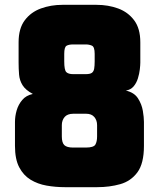

<svg xmlns="http://www.w3.org/2000/svg" viewBox="-20 -769 658 795"><path d="M248 6Q210 6 173 -0.5Q136 -7 106.5 -25Q77 -43 59.5 -76.5Q42 -110 42 -165V-264Q42 -288 49 -312Q56 -336 72 -355Q88 -374 116 -380Q86 -396 73.5 -416Q61 -436 59 -460Q57 -484 57 -510V-594Q57 -651 82.5 -685Q108 -719 149.5 -734Q191 -749 238 -749H380Q428 -749 469 -734Q510 -719 535.5 -685Q561 -651 561 -594V-510Q561 -500 559 -482Q557 -464 551 -444.5Q545 -425 533 -411Q521 -397 501 -394Q536 -386 551.5 -361.5Q567 -337 571.5 -310Q576 -283 576 -264V-165Q576 -92 549 -55.5Q522 -19 478 -6.5Q434 6 383 6ZM283 -158H335Q368 -158 375 -170.5Q382 -183 382 -204V-251Q382 -271 370.5 -284.5Q359 -298 337 -298H283Q271 -298 262 -294.5Q253 -291 247.5 -284.5Q242 -278 239 -269.5Q236 -261 236 -251V-204Q236 -178 246.5 -168Q257 -158 283 -158ZM283 -462H335Q353 -462 360.5 -467.5Q368 -473 370 -485Q372 -497 372 -515V-546Q372 -575 360.5 -580Q349 -585 335 -585H283Q265 -585 255.5 -579.5Q246 -574 246 -546V-515Q246 -479 254.5 -470.5Q263 -462 283 -462Z"/></svg>

Font: Exo Thin Black
Style: Regular
Weight: 900
Version: Version 2.000